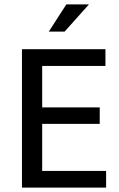

<svg xmlns="http://www.w3.org/2000/svg" viewBox="-20 -854 541 874"><path d="M80 -630H460V-554H172V-365H434V-290H172V-76H463V0H80ZM274 -710H202L282 -834H385Z"/></svg>

Font: Mukta Malar
Style: Regular
Weight: 400
Designer: Aadarsh Rajan, Girish Dalvi, Yashodeep Gholap
Foundry: Ek Type
Version: Version 2.538;PS 1.000;hotconv 16.6.51;makeotf.lib2.5.65220;